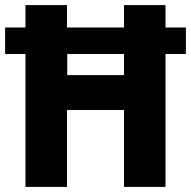

<svg xmlns="http://www.w3.org/2000/svg" viewBox="-22 -734 750 754"><path d="M78 0V-522H-2V-626H78V-714H241V-626H465V-714H628V-626H708V-522H628V0H465V-302H241V0ZM242 -439H465V-522H242Z"/></svg>

Font: Noto Sans Gurmukhi SemiCondensed ExtraBold
Style: Regular
Weight: 800
Width: 4
Designer: Jelle Bosma - Monotype Design Team
Foundry: Monotype Imaging Inc.
Version: Version 2.004; ttfautohint (v1.8.4.7-5d5b)